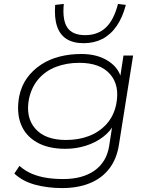

<svg xmlns="http://www.w3.org/2000/svg" viewBox="-20 -770 772 978"><path d="M296 188Q223 188 159.5 171Q96 154 53 114L79 75Q110 102 144.5 116Q179 130 218 136Q257 142 302 142Q401 142 462 98.5Q523 55 536 -26L554 -143H564Q544 -102 505 -72.5Q466 -43 416.5 -27.5Q367 -12 313 -12Q225 -12 167 -45.5Q109 -79 86 -139Q63 -199 78 -280Q89 -333 117.5 -372.5Q146 -412 188 -440Q230 -468 282.5 -481.5Q335 -495 394 -495Q477 -495 532.5 -458.5Q588 -422 599 -364H590L609 -487H658L586 -34Q575 39 537 88.5Q499 138 438 163Q377 188 296 188ZM316 -57Q381 -57 434 -77.5Q487 -98 523.5 -139Q560 -180 572 -239Q591 -335 540.5 -392.5Q490 -450 384 -450Q319 -450 265.5 -429.5Q212 -409 176.5 -368Q141 -327 128 -268Q109 -173 159.5 -115Q210 -57 316 -57ZM406 -550Q353 -550 319 -571.5Q285 -593 270.5 -636.5Q256 -680 261 -745L305 -750Q297 -668 323 -629.5Q349 -591 414 -591Q478 -591 519 -629.5Q560 -668 581 -750L621 -745Q604 -680 573.5 -636.5Q543 -593 501 -571.5Q459 -550 406 -550Z"/></svg>

Font: Nunito Sans 10pt Expanded ExtraLight
Style: Italic
Weight: 250
Width: 7
Italic angle: -9°
Designer: Vernon Adams
Foundry: Vernon Adams
Version: Version 3.101;gftools[0.9.27]